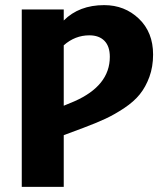

<svg xmlns="http://www.w3.org/2000/svg" viewBox="-20 -730 640 750"><path d="M387 -710Q467 -710 522.5 -657Q578 -604 578 -517Q578 -469 563.5 -429.5Q549 -390 526 -361.5Q503 -333 465.5 -308Q428 -283 391.5 -266Q355 -249 304 -230L229 -202V0H65V-693H229V-650Q289 -710 387 -710ZM270 -334Q409 -395 409 -508Q409 -549 388 -570.5Q367 -592 329 -592Q273 -592 229 -553V-317Z"/></svg>

Font: Fira Sans
Style: Bold
Weight: 700
Designer: bBox Type GmbH & Carrois Corporate GbR & Edenspiekermann AG
Foundry: bBox Type GmbH & Carrois Corporate GbR & Edenspiekermann AG
Version: Version 4.301;PS 004.301;hotconv 1.0.88;makeotf.lib2.5.64775